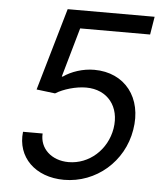

<svg xmlns="http://www.w3.org/2000/svg" viewBox="-53 -774 713 831"><g transform="rotate(5 304.0 -358.5)"><path d="M255.7 9.9C394.9 9.9 512.8 -92.3 535.5 -231.5C559.7 -372.2 478.7 -475.9 345.2 -475.9C295.5 -475.9 245.7 -458.8 211.6 -434.7H207.4L268.5 -649.1H572.4L585.2 -727.3H207.4L103.7 -369.3L184.7 -359.4C218.8 -380.7 272.7 -396.3 316.8 -396.3C410.5 -396.3 465.9 -325.3 450.3 -230.1C434.7 -136.4 358 -68.2 268.5 -68.2C194.6 -68.2 142 -116.5 146.3 -181.8H61.1C48.3 -71 130.7 9.9 255.7 9.9Z"/></g></svg>

Font: Magic Ui Pro
Style: Italic
Weight: 400
Italic angle: -9.39999°
Designer: Stefan Endress, Andreas Faust
Version: Version 1.000;FEAKit 1.0